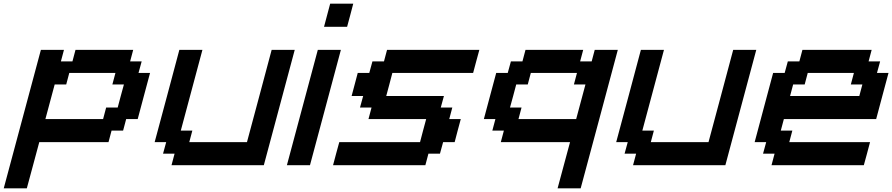

<svg xmlns="http://www.w3.org/2000/svg" viewBox="-54 -895 4832 1040"><path d="M-33.7 125H91.3Q102.5 83.5 125 0.2Q147.5 -83 158.7 -125H533.7L550.3 -187.5H612.8L629.4 -250H691.9Q703.1 -292 725.3 -375.2Q747.6 -458.5 758.8 -500H696.3L713.4 -562.5H650.9L667.5 -625H355L338.4 -562.5H275.9L292.5 -625H167.5Q133.8 -500 66.9 -250Q0 0 -33.7 125ZM504.4 -250H191.9L242.2 -437.5H304.7L321.3 -500H571.3L554.7 -437.5H617.2Q611.3 -417 600.1 -375Q588.9 -333 583.5 -312.5H521Z M875 0H1375Q1402.8 -104 1458.7 -312.3Q1514.6 -520.5 1542.5 -625H1417.5Q1395.5 -542 1350.8 -375.2Q1306.2 -208.5 1283.7 -125H971.2L987.8 -187.5H925.3L1042.5 -625H917.5Q895.5 -542 850.8 -375Q806.2 -208 783.7 -125H846.2L829.1 -62.5H891.6Z M1500 0H1625Q1652.8 -104 1708.7 -312.3Q1764.6 -520.5 1792.5 -625H1667.5Q1639.6 -520.5 1583.7 -312.3Q1527.8 -104 1500 0ZM1701.2 -750H1826.2Q1832 -771 1843 -812.5Q1854 -854 1859.4 -875H1734.4Q1729 -854 1717.8 -812.5Q1706.5 -771 1701.2 -750Z M1750 0H2250L2266.6 -62.5H2329.1L2346.2 -125H2408.7Q2414.1 -145.5 2425 -187.3Q2436 -229 2441.9 -250H2379.4L2396 -312.5H2333.5L2350.6 -375H2038.1Q2043.9 -396 2054.9 -437.5Q2065.9 -479 2071.3 -500H2508.8Q2514.2 -520.5 2525.4 -562.3Q2536.6 -604 2542.5 -625H2042.5L2025.9 -562.5H1963.4L1946.3 -500H1883.8Q1878.4 -479 1867.2 -437.5Q1856 -396 1850.6 -375H1913.1L1896 -312.5H1958.5L1941.9 -250H2254.4Q2248.5 -229 2237.5 -187.3Q2226.6 -145.5 2221.2 -125H1783.7Q1777.8 -104 1766.6 -62.5Q1755.4 -21 1750 0Z M2966.3 125H3091.3Q3125 0 3192.1 -250Q3259.3 -500 3292.5 -625H3167.5L3150.9 -562.5H3088.4L3105 -625H2792.5L2775.9 -562.5H2713.4L2696.3 -500H2633.8Q2622.6 -458 2600.3 -375Q2578.1 -292 2566.9 -250H2629.4L2612.8 -187.5H2675.3L2658.7 -125H3033.7Q3022.5 -83.5 3000 -0.2Q2977.5 83 2966.3 125ZM3066.9 -250H2754.4L2771 -312.5H2708.5Q2714.4 -333 2725.6 -375Q2736.8 -417 2742.2 -437.5H2804.7L2821.3 -500H3071.3L3054.7 -437.5H3117.2Z M3375 0H3875Q3902.8 -104 3958.7 -312.3Q4014.6 -520.5 4042.5 -625H3917.5Q3895.5 -542 3850.8 -375.2Q3806.2 -208.5 3783.7 -125H3471.2L3487.8 -187.5H3425.3L3542.5 -625H3417.5Q3395.5 -542 3350.8 -375Q3306.2 -208 3283.7 -125H3346.2L3329.1 -62.5H3391.6Z M4125 0H4625Q4630.9 -21 4642.1 -62.5Q4653.3 -104 4658.7 -125H4221.2L4237.8 -187.5H4175.3L4191.9 -250H4691.9Q4703.1 -292 4725.3 -375.2Q4747.6 -458.5 4758.8 -500H4696.3L4713.4 -562.5H4650.9L4667.5 -625H4292.5L4275.9 -562.5H4213.4L4196.3 -500H4133.8Q4117.2 -437.5 4083.7 -312.5Q4050.3 -187.5 4033.7 -125H4096.2L4079.1 -62.5H4141.6ZM4600.6 -375H4225.6L4242.2 -437.5H4304.7L4321.3 -500H4571.3L4554.7 -437.5H4617.2Z"/></svg>

Font: Faithful 32x
Style: Oblique
Weight: 400
Foundry: Faithful Resource Pack
Version: Version 1.0; January 27, 2023